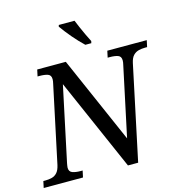

<svg xmlns="http://www.w3.org/2000/svg" viewBox="-152 -1062 1111 1180"><g transform="rotate(-15 403.5 -472.0)"><path d="M-20 0 -11 -42H2Q24 -42 43.5 -47Q63 -52 77 -67.5Q91 -83 98 -114L202 -604Q204 -610 205 -619Q206 -628 206 -632Q206 -658 186 -665Q166 -672 134 -672H121L130 -714H312L554 -162L648 -604Q650 -610 651 -619Q652 -628 652 -632Q652 -658 632 -665Q612 -672 580 -672H567L576 -714H827L818 -672H805Q783 -672 763.5 -667Q744 -662 729.5 -647Q715 -632 708 -600L581 0H516L259 -586L158 -110Q157 -104 155.5 -95.5Q154 -87 154 -82Q154 -57 174.5 -49.5Q195 -42 226 -42H239L230 0ZM455 -784Q439 -799 421 -818Q403 -837 386 -857Q369 -877 353.5 -897Q338 -917 326 -934L329 -944H429Q437 -924 448.5 -897.5Q460 -871 472.5 -844.5Q485 -818 496 -797L493 -784Z"/></g></svg>

Font: Noto Serif
Style: Italic
Weight: 400
Italic angle: -12°
Designer: Monotype Design Team
Foundry: Monotype Imaging Inc.
Version: Version 2.013